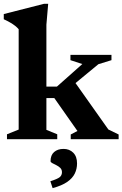

<svg xmlns="http://www.w3.org/2000/svg" viewBox="-21 -738 649 1018"><path d="M305.5 -236.5 366 -316.5 553.5 -51.5 608 -25V0H354V-25L389.5 -43.5L267 -218H173.5V-279H281L415.5 -398.5L352.5 -419V-447H570V-419L500.5 -397.5ZM225 -49.5 282.5 -26V0H16V-26L78 -51V-583Q70.5 -592 59.5 -600.8Q48.5 -609.5 33.5 -618.2Q18.5 -627 -1 -636V-663.5L213 -718H234.5L225 -607ZM246 223Q284 211 295.8 201.2Q307.5 191.5 307.5 175Q307.5 161 298.5 152.2Q289.5 143.5 277.2 137.5Q265 131.5 256 126.8Q247 122 247 116.5Q247 84.5 266 68Q285 51.5 316 51.5Q347 51.5 367.2 71.5Q387.5 91.5 387.5 128.5Q387.5 157.5 375.5 182.2Q363.5 207 335.5 226.5Q307.5 246 258 259.5Z"/></svg>

Font: Newsreader 16pt 16pt
Style: Bold
Weight: 700
Version: Version 1.003